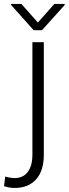

<svg xmlns="http://www.w3.org/2000/svg" viewBox="-77 -743 349 977"><path d="M87.9 -528.3H146V43.5Q146 126 106.7 169.7Q67.4 213.4 -2.4 213.4Q-29.3 213.4 -56.6 204.1L-50.3 155.3Q-42.5 158.2 -27.6 160.6Q-12.7 163.1 -2.4 163.1Q41 163.1 64.5 131.6Q87.9 100.1 87.9 43.5ZM31.7 -723.1 115.7 -628.4 199.7 -723.1H252V-717.3L136.7 -589.4H94.2L-20.5 -717.8V-723.1Z"/></svg>

Font: Vazirmatn RD FD ExtraLight
Style: Regular
Weight: 200
Designer: Saber Rastikerdar
Foundry: Saber Rastikerdar
Version: Version 33.003